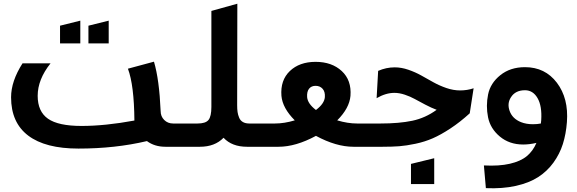

<svg xmlns="http://www.w3.org/2000/svg" viewBox="-20 -795 3123 1040"><path d="M102.1 -452.1H253.9Q184.1 -364.7 184.1 -275.9Q184.1 -190.9 240 -151.9Q295.9 -112.8 421.9 -112.8Q549.3 -112.8 708 -142.1Q706.5 -333.5 672.9 -422.9L814 -460.9Q842.8 -363.8 850.1 -193.8Q850.1 -164.6 869.4 -145.3Q888.7 -126 918 -126H1017.1V0H876Q817.4 0 775.9 -30.8Q604 9.8 404.8 9.8Q225.6 9.8 132.8 -60.5Q40 -130.9 40 -268.1Q40 -355 102.1 -452.1ZM305.2 -560.1V-655.8L415 -683.1V-560.1ZM459 -560.1V-655.8L568.8 -683.1V-560.1Z M1125 -735.8 1265.6 -774.9 1264.6 -225.1Q1264.6 -203.6 1266.8 -188.2Q1269 -172.9 1275.4 -157.5Q1281.7 -142.1 1295.7 -134Q1309.6 -126 1330.6 -126H1443.8V0H1317.9Q1236.3 0 1190.9 -48.8Q1143.6 0 1063 0H937V-126H1049.8Q1093.8 -126 1109.4 -145.3Q1125 -164.6 1125 -215.8Z M2004.4 0H1894.5Q1800.8 0 1691.4 -59.1Q1582 0 1488.8 0H1378.4V-126H1468.8Q1520 -126 1576.7 -143.1Q1510.3 -209.5 1504.4 -275.9Q1498 -360.4 1550 -410.2Q1602.1 -460 1689.5 -460Q1777.3 -460 1831.1 -410.2Q1884.8 -360.4 1878.4 -275.9Q1872.6 -209 1806.6 -143.1Q1863.3 -126 1914.6 -126H2004.4ZM1643.6 -269Q1646.5 -233.4 1691.4 -199.2Q1736.8 -233.4 1739.7 -269Q1741.7 -298.3 1727.3 -314.2Q1712.9 -330.1 1689.5 -330.1Q1666.5 -330.1 1654.1 -314.5Q1641.6 -298.8 1643.6 -269Z M1932.1 -126H2041Q2142.1 -126 2213.1 -140.9Q2284.2 -155.8 2345.2 -200.2Q2317.4 -210.4 2283.4 -228.3Q2249.5 -246.1 2226.1 -259Q2202.6 -272 2172.9 -282Q2143.1 -292 2116.2 -292Q2069.8 -292 2020 -263.2L2028.3 -411.1Q2071.8 -430.2 2118.2 -430.2Q2154.3 -430.2 2191.9 -417.2Q2229.5 -404.3 2262.2 -386Q2294.9 -367.7 2327.6 -349.4Q2360.4 -331.1 2398.2 -318.1Q2436 -305.2 2472.2 -305.2Q2510.7 -305.2 2545.4 -316.9L2524.4 -181.2Q2471.7 -133.3 2419.7 -99.1Q2367.7 -64.9 2324.2 -45.9Q2280.8 -26.9 2231 -16.4Q2181.2 -5.9 2142.6 -2.9Q2104 0 2052.2 0H1932.1ZM2206.1 202.1V92.8L2332 62V202.1Z M2611.8 224.1 2601.1 101.1Q2683.6 105.5 2741.7 92Q2799.8 78.6 2833.5 50.8Q2867.2 22.9 2885.7 -21Q2847.2 -12.2 2814 -12.2Q2739.3 -12.2 2687.5 -55.4Q2635.7 -98.6 2623.5 -160.2Q2611.3 -221.7 2623.8 -283.2Q2636.2 -344.7 2690.2 -387.9Q2744.1 -431.2 2823.7 -431.2Q2932.6 -431.2 2996.6 -346.7Q3060.5 -262.2 3050.8 -133.8Q3045.9 -68.8 3028.8 -14.9Q3011.7 39.1 2977.8 85.9Q2943.8 132.8 2895 164.3Q2846.2 195.8 2774.2 211.9Q2702.1 228 2611.8 224.1ZM2823.7 -306.2Q2771.5 -306.2 2747.6 -268.1Q2726.1 -234.9 2740.2 -194.8Q2754.9 -152.3 2802.2 -133.3Q2830.6 -122.1 2866.7 -122.1Q2889.6 -122.1 2909.7 -126Q2911.6 -137.7 2911.6 -144Q2916.5 -220.7 2891.8 -263.4Q2867.2 -306.2 2823.7 -306.2Z"/></svg>

Font: LT Superior
Style: Bold
Weight: 400
Designer: Daniel Lyons
Foundry: LyonsType
Version: Version 1.000